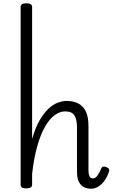

<svg xmlns="http://www.w3.org/2000/svg" viewBox="-20 -1135 691 1172"><path d="M535 17Q516 17 500.5 11Q485 5 473.5 -7.5Q462 -20 456 -39Q450 -58 450 -85V-355Q450 -406 434.5 -430.5Q419 -455 378 -455Q345 -455 313.5 -432Q282 -409 255 -362Q228 -315 207.5 -243Q187 -171 176 -73V-7Q176 4 167 9.5Q158 15 141 15Q123 15 114.5 9.5Q106 4 106 -7V-1093Q106 -1104 114.5 -1109.5Q123 -1115 141 -1115Q158 -1115 167 -1109.5Q176 -1104 176 -1093V-286Q195 -354 220.5 -398.5Q246 -443 274.5 -470Q303 -497 332 -508Q361 -519 387 -519Q424 -519 454.5 -505Q485 -491 502.5 -457.5Q520 -424 520 -365V-98Q520 -82 522.5 -70.5Q525 -59 530.5 -52.5Q536 -46 546 -46Q556 -46 564 -52Q572 -58 580.5 -71.5Q589 -85 598 -107Q602 -116 609.5 -118Q617 -120 629 -115Q641 -111 645 -103.5Q649 -96 645 -86Q634 -54 617 -31Q600 -8 579.5 4.5Q559 17 535 17Z"/></svg>

Font: Playwrite FR Moderne Light
Style: Regular
Weight: 300
Version: Version 1.002